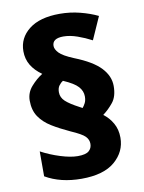

<svg xmlns="http://www.w3.org/2000/svg" viewBox="-87 -831 675 903"><g transform="rotate(-10 250.0 -379.0)"><path d="M52 -392Q52 -430 77.5 -459Q103 -488 132 -506Q98 -530 80.5 -559.5Q63 -589 63 -626Q63 -689 114.5 -729.5Q166 -770 261 -770Q311 -770 358 -758Q405 -746 442 -728L394 -620Q362 -637 326.5 -649.5Q291 -662 260 -662Q207 -662 207 -626Q207 -610 224 -592Q241 -574 292 -553Q378 -519 415.5 -479Q453 -439 453 -392Q453 -342 430.5 -314Q408 -286 381 -266Q408 -246 425 -216Q442 -186 442 -147Q442 -80 388.5 -34Q335 12 229 12Q129 12 57 -30V-149Q100 -126 148 -111Q196 -96 230 -96Q268 -96 283 -109Q298 -122 298 -143Q298 -163 283 -178.5Q268 -194 215 -217Q167 -239 130.5 -261.5Q94 -284 73 -315Q52 -346 52 -392ZM194 -407Q194 -382 214 -363.5Q234 -345 278 -322L291 -315Q298 -323 304.5 -335.5Q311 -348 311 -367Q311 -393 292 -414Q273 -435 222 -457Q212 -451 203 -439Q194 -427 194 -407Z"/></g></svg>

Font: Noto Sans Telugu Black
Style: Regular
Weight: 900
Designer: Jelle Bosma - Monotype Design Team
Foundry: Monotype Imaging Inc.
Version: Version 2.005; ttfautohint (v1.8.4.7-5d5b)